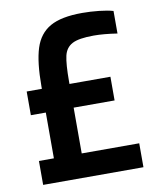

<svg xmlns="http://www.w3.org/2000/svg" viewBox="-80 -759 677 822"><g transform="rotate(-10 259.0 -348.0)"><path d="M41 -104H106V-303H41V-406H107V-416Q107 -522 126 -581.5Q145 -641 193.5 -668.5Q242 -696 333 -696Q369 -696 406 -692Q443 -688 467 -681V-583Q408 -592 365 -592Q300 -592 271.5 -577Q243 -562 235 -527.5Q227 -493 227 -416V-406H405V-303H227V-104H477V0H41Z"/></g></svg>

Font: Saira Semi Condensed Medium
Style: Regular
Weight: 500
Width: 4
Designer: Hector Gatti with collaboration of the Omnibus-Type team
Foundry: Omnibus-Type
Version: Version 1.001; ttfautohint (v1.8)